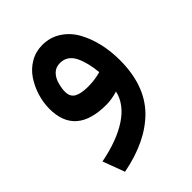

<svg xmlns="http://www.w3.org/2000/svg" viewBox="-189 -473 832 832"><g transform="rotate(-45 227.5 -57.0)"><path d="M410.6 -94.2Q410.6 59.6 325.7 147Q240.2 233.9 84 263.7L46.4 163.1Q154.8 142.1 221.2 98.1Q287.6 54.2 302.2 -9.8Q264.2 1.5 231.9 1.5Q44.9 1.5 44.9 -160.6Q44.9 -198.7 56.6 -236.8Q68.4 -274.9 89.6 -306.9Q110.8 -338.9 144.5 -358.6Q178.2 -378.4 218.8 -378.4Q266.1 -378.4 303.7 -354.2Q341.3 -330.1 364.3 -289.6Q387.2 -249 398.9 -199Q410.6 -148.9 410.6 -94.2ZM232.4 -109.9Q272.9 -109.9 310.1 -120.6Q304.7 -182.6 283.7 -226.1Q261.7 -269 217.8 -269Q191.4 -269 174.8 -252.2Q158.2 -235.4 151.4 -208.5Q145 -185.1 145 -165Q145 -134.8 166.7 -122.3Q188.5 -109.9 232.4 -109.9Z"/></g></svg>

Font: Vazirmatn UI FD NL Medium
Style: Regular
Weight: 500
Designer: Saber Rastikerdar
Foundry: Saber Rastikerdar
Version: Version 33.003